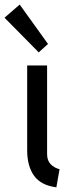

<svg xmlns="http://www.w3.org/2000/svg" viewBox="-41 -800 338 828"><path d="M76.2 -152.3V-517.6H162.1V-135.7Q162.1 -107.4 177.7 -91.6Q193.4 -75.7 215.8 -70.3L202.1 7.8Q136.2 -0.5 106.2 -41.7Q76.2 -83 76.2 -152.3ZM-21.5 -723.6 43.9 -780.3 166 -610.4 126 -574.2Z"/></svg>

Font: Reddit Sans Strawberry
Style: Regular
Weight: 400
Designer: Stephen Hutchings
Foundry: Reddit
Version: Version 1.013